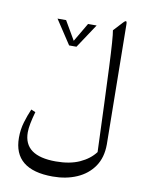

<svg xmlns="http://www.w3.org/2000/svg" viewBox="-87 -624 687 906"><g transform="rotate(10 256.5 -171.0)"><path d="M198 -403H233.2L309.5 -518.2H268.4L215.6 -428.3L163.2 -518.2H122.1ZM447 -546.8Q447 -562.2 442.4 -562.2Q437.8 -562.2 430.5 -554.1L389.1 -509.4Q395.3 -478.2 401.7 -335.5Q408.1 -192.9 417.7 69.3Q391.3 104.5 344.5 125.8Q297.8 147 230.7 147Q154 147 115.5 119Q77 90.9 77 34.5Q77 15.8 81.8 -8.6Q86.5 -33 95.7 -65.3L74.8 -74.1Q61.2 -42.9 50.8 -7.9Q40.3 27.1 40.3 66.4Q40.3 143 87.5 181.3Q134.6 219.7 228.5 219.7Q292.6 219.7 343.8 197.5Q394.9 175.3 424.6 132.2Q454.3 89.1 454.3 26Z"/></g></svg>

Font: Parastoo
Style: Regular
Weight: 400
Foundry: Saber Rastikerdar (saber.rastikerdar@gmail.com)
Version: Version 3.000